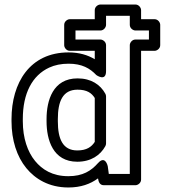

<svg xmlns="http://www.w3.org/2000/svg" viewBox="-20 -795 749 850"><path d="M283.7 -513C342.8 -513 378.2 -492.6 406.3 -462.8C406.3 -462.8 449.5 -431.5 449.5 -480V-595C449.5 -610.1 435.2 -620 424.5 -620H314.2V-660H424.5C439.6 -660 449.5 -674.3 449.5 -685V-725H554.6V-685C554.6 -669.9 568.9 -660 579.6 -660H639.3V-620H579.6C564.5 -620 554.6 -605.7 554.6 -595V-25H461.7L457 -59.4C457 -59.4 446.3 -109.5 413.5 -72.6C383.4 -38.7 346.8 -15 282.6 -15C212.2 -15 166.5 -44.3 135.3 -82.4C102.1 -122.8 81 -183.5 81 -258V-268C81 -381.6 122.6 -461.1 197.9 -495.8C222.4 -507.1 250.8 -513 283.7 -513ZM31 -268V-258C31 -174.3 54.5 -101.9 96.6 -50.6C135.7 -3 196.6 35 282.6 35C337.7 35 379.6 19.8 413.9 -5.3C416.2 11.3 422.4 25 439.9 25H579.6C590.3 25 604.6 15.1 604.6 0V-570H664.3C675 -570 689.3 -579.9 689.3 -595V-685C689.3 -695.7 679.4 -710 664.3 -710H604.6V-750C604.6 -760.7 594.7 -775 579.6 -775H424.5C413.8 -775 399.5 -765.1 399.5 -750V-710H289.2C278.5 -710 264.2 -700.1 264.2 -685V-595C264.2 -584.3 274.1 -570 289.2 -570H399.5V-532.7C369 -551.3 330.6 -563 283.7 -563C111.6 -563 31 -427.7 31 -268ZM446.4 -380C424.4 -420.1 383.8 -448 323.3 -448C214 -448 186.1 -349.7 186.1 -268V-258C186.1 -176.5 214 -79 322.2 -79C382.9 -79 424.4 -108 446.4 -148C448.4 -151.6 449.5 -155.9 449.5 -160V-368C449.5 -372.2 448.4 -376.5 446.4 -380ZM399.5 -361.2V-166.8C385.2 -144.7 363.6 -129 322.2 -129C257.5 -129 236.1 -180.4 236.1 -258V-268C236.1 -345.9 257.5 -398 323.3 -398C364.9 -398 385.5 -383.3 399.5 -361.2Z"/></svg>

Font: Asimov
Style: WidOu
Weight: 500
Designer: Google
Version: Version 2.000980; 2014